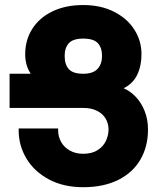

<svg xmlns="http://www.w3.org/2000/svg" viewBox="-20 -752 640 781"><path d="M243 -524.5Q243 -490 259.8 -471Q276.5 -452 318.5 -452Q358.5 -452 376.8 -471.8Q395 -491.5 395 -524.5Q395 -558 378 -576.5Q361 -595 318.5 -595Q277 -595 260 -576.2Q243 -557.5 243 -524.5ZM555.5 -531.5Q555.5 -483.5 538 -447.5Q520.5 -411.5 483 -393Q510 -381.5 532.5 -357.8Q555 -334 568.5 -300Q582 -266 582 -225Q582 -156 551.2 -103Q520.5 -50 461 -20.2Q401.5 9.5 318.5 9.5Q238 9.5 178.5 -22.5Q119 -54.5 87.5 -107.2Q56 -160 56 -221V-229.5H216.5V-221Q216.5 -196.5 228.5 -174.8Q240.5 -153 263.8 -139.8Q287 -126.5 318.5 -126.5Q354.5 -126.5 377.8 -141.8Q401 -157 411.2 -179.8Q421.5 -202.5 421.5 -225Q421.5 -249.5 409.8 -269.5Q398 -289.5 374.8 -301.2Q351.5 -313 318.5 -313H19V-452H105Q93 -470.5 87.8 -489.8Q82.5 -509 82.5 -531.5Q82.5 -589 111.2 -634.5Q140 -680 193.5 -705.8Q247 -731.5 318.5 -731.5Q390 -731.5 443.8 -704.2Q497.5 -677 526.5 -631.5Q555.5 -586 555.5 -531.5Z"/></svg>

Font: JuliaMono Black
Style: Regular
Weight: 900
Monospace: yes
Designer: cormullion
Foundry: corm
Version: Version 0.054; ttfautohint (v1.8.4)